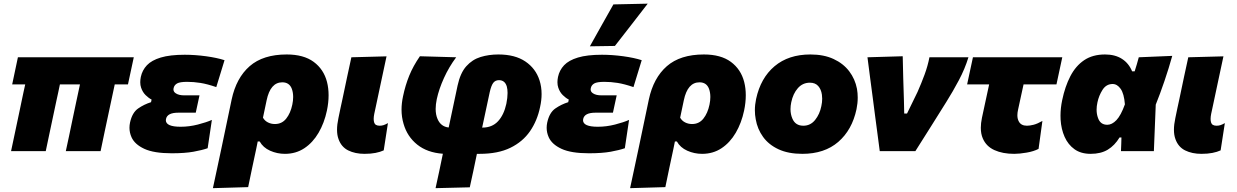

<svg xmlns="http://www.w3.org/2000/svg" viewBox="-20 -806 6596 1024"><path d="M39 0Q50 -50.5 60.5 -101.5Q71 -152 84.5 -215L94.5 -263Q100 -289.5 105 -312.8Q110 -336 114.5 -356H45L75.5 -500.5H693.5L662.5 -356H592L559 -201.5Q548.5 -153 538 -103Q527.5 -52.5 516.5 0H331Q338 -33.5 348 -79Q357.5 -124 367.5 -172.5Q376.5 -215.5 386 -260.2Q395.5 -305 406.5 -356H299.5Q295 -334.5 290.5 -313Q285.5 -291 281 -269.5L267 -203.5Q255.5 -150 245.2 -100.8Q235 -51.5 224 0Z M896 11.5Q801 11.5 749.8 -12.2Q698.5 -36 681.5 -74Q670.5 -98.5 670.5 -124.5Q670.5 -138.5 673.5 -152.5Q685 -205.5 716.8 -227.5Q748.5 -249.5 785.5 -261L788.5 -275Q772.5 -283 756.5 -298.8Q740.5 -314.5 732.5 -338.5Q728 -351.5 728 -367.5Q728 -380.5 731 -395.5Q738.5 -431.5 763.5 -458Q788.5 -484.5 837.5 -499.2Q886.5 -514 965.5 -514Q1020.5 -514 1079 -506Q1137.5 -498 1177.5 -485L1133.5 -341.5Q1085 -358 1048.8 -363.8Q1012.5 -369.5 978 -369.5Q939.5 -369.5 924.5 -361Q909.5 -352.5 906 -336.5Q905 -333 905 -329.5Q905 -316 918 -308Q934 -297.5 962 -297.5H1044L1024 -205H930.5Q872.5 -205 865.5 -172Q864.5 -168 864.5 -165Q864.5 -130 943.5 -130Q989.5 -130 1035.2 -141.8Q1081 -153.5 1110 -166.5L1087.5 -15.5Q1057.5 -5 1011.8 3.2Q966 11.5 896 11.5Z M1115.5 197.5Q1127 144.5 1138 92.5Q1149 40 1162.5 -22.5L1215.5 -275.5Q1240 -390.5 1311.5 -453Q1383 -515.5 1509 -515.5Q1599.5 -515.5 1653 -476Q1706.5 -436.5 1724 -369Q1732.5 -335.5 1732.5 -298Q1732.5 -259 1723.5 -216Q1709.5 -150 1679 -97.8Q1648.5 -45.5 1603.2 -15.5Q1558 14.5 1499.5 14.5Q1458 14.5 1420.5 -2.2Q1383 -19 1365 -51.5H1354.5L1346.5 -12Q1334.5 42.5 1324.5 91Q1314.5 139.5 1303.5 192ZM1446 -144.5Q1483.5 -144.5 1506.5 -173.5Q1529.5 -202.5 1539 -248Q1543.5 -269.5 1543.5 -288.5Q1543.5 -312.5 1536.5 -332Q1523.5 -367 1485.5 -367Q1422 -367 1402 -271L1382.5 -178.5Q1391.5 -162 1408.8 -153.2Q1426 -144.5 1446 -144.5Z M1924 14.5Q1874 14.5 1837.2 -3.8Q1800.5 -22 1785.5 -64Q1777.5 -85.5 1777.5 -114Q1777.5 -142 1785 -176.5Q1791.5 -208 1796 -229.5Q1800.5 -251 1806 -275.5Q1821 -347 1831.8 -397.8Q1842.5 -448.5 1854 -500.5L2041.5 -505.5Q2023.5 -422 2008.5 -351Q1993.5 -280 1983 -231L1976 -198.5Q1973 -183.5 1973 -172Q1973 -161 1975.5 -153Q1980.5 -135.5 2005 -135.5Q2015.5 -135.5 2025.2 -138.5Q2035 -141.5 2049 -149.5L2026.5 -4Q2008 4.5 1982.8 9.5Q1957.5 14.5 1924 14.5Z M2303 197.5Q2312.5 154 2322 110Q2331 65.5 2342 14Q2258.5 8 2205.2 -34.8Q2152 -77.5 2132.5 -145Q2121.5 -181.5 2121.5 -221.5Q2121.5 -255.5 2129.5 -292.5Q2141.5 -350.5 2162.5 -402.2Q2183.5 -454 2219.5 -506L2413 -500.5Q2374.5 -449 2347.8 -390Q2321 -331 2309.5 -277.5Q2303.5 -249 2303.5 -225Q2303.5 -194.5 2313.5 -171.5Q2331 -130.5 2373 -126L2420.5 -350Q2435 -417 2467 -452.8Q2499 -488.5 2543 -502Q2587 -515.5 2638 -515.5Q2726.5 -515.5 2781.8 -478.2Q2837 -441 2857.5 -377.5Q2868.5 -343 2868.5 -304.5Q2868.5 -271.5 2860.5 -235.5Q2845.5 -162.5 2806.8 -106.2Q2768 -50 2702 -17.8Q2636 14.5 2538 14.5H2523.5Q2513 63.5 2504.5 105.5Q2495.5 147.5 2485.5 193ZM2592 -315 2551.5 -125.5H2553Q2604.5 -125.5 2636 -159.2Q2667.5 -193 2680.5 -252.5Q2687 -285 2687 -310Q2687 -329.5 2683 -344.5Q2673 -378.5 2641 -378.5Q2622 -378.5 2611 -364.5Q2600 -350.5 2592 -315Z M3121 11.5Q3026 11.5 2974.8 -12.2Q2923.5 -36 2906.5 -74Q2895.5 -98.5 2895.5 -124.5Q2895.5 -138.5 2898.5 -152.5Q2910 -205.5 2941.8 -227.5Q2973.5 -249.5 3010.5 -261L3013.5 -275Q2997.5 -283 2981.5 -298.8Q2965.5 -314.5 2957.5 -338.5Q2953 -351.5 2953 -367.5Q2953 -380.5 2956 -395.5Q2963.5 -431.5 2988.5 -458Q3013.5 -484.5 3062.5 -499.2Q3111.5 -514 3190.5 -514Q3245.5 -514 3304 -506Q3362.5 -498 3402.5 -485L3358.5 -341.5Q3310 -358 3273.8 -363.8Q3237.5 -369.5 3203 -369.5Q3164.5 -369.5 3149.5 -361Q3134.5 -352.5 3131 -336.5Q3130 -333 3130 -329.5Q3130 -316 3143 -308Q3159 -297.5 3187 -297.5H3269L3249 -205H3155.5Q3097.5 -205 3090.5 -172Q3089.5 -168 3089.5 -165Q3089.5 -130 3168.5 -130Q3214.5 -130 3260.2 -141.8Q3306 -153.5 3335 -166.5L3312.5 -15.5Q3282.5 -5 3236.8 3.2Q3191 11.5 3121 11.5ZM3126 -559Q3157.5 -615.5 3188.8 -671.2Q3220 -727 3251.5 -782.5L3434.5 -786.5Q3389.5 -728 3345.5 -671.5Q3301.5 -615 3259.5 -561Z M3340.5 197.5Q3352 144.5 3363 92.5Q3374 40 3387.5 -22.5L3440.5 -275.5Q3465 -390.5 3536.5 -453Q3608 -515.5 3734 -515.5Q3824.5 -515.5 3878 -476Q3931.5 -436.5 3949 -369Q3957.5 -335.5 3957.5 -298Q3957.5 -259 3948.5 -216Q3934.5 -150 3904 -97.8Q3873.5 -45.5 3828.2 -15.5Q3783 14.5 3724.5 14.5Q3683 14.5 3645.5 -2.2Q3608 -19 3590 -51.5H3579.5L3571.5 -12Q3559.5 42.5 3549.5 91Q3539.5 139.5 3528.5 192ZM3671 -144.5Q3708.5 -144.5 3731.5 -173.5Q3754.5 -202.5 3764 -248Q3768.5 -269.5 3768.5 -288.5Q3768.5 -312.5 3761.5 -332Q3748.5 -367 3710.5 -367Q3647 -367 3627 -271L3607.5 -178.5Q3616.5 -162 3633.8 -153.2Q3651 -144.5 3671 -144.5Z M4259 14.5Q4184.5 14.5 4132.2 -9.8Q4080 -34 4049.8 -75.8Q4019.5 -117.5 4010.5 -170Q4006 -193.5 4006 -218Q4006 -247.5 4012.5 -278Q4036.5 -390 4111 -452.8Q4185.5 -515.5 4302 -515.5Q4374 -515.5 4426 -491.2Q4478 -467 4509.2 -425.8Q4540.5 -384.5 4550.5 -332.5Q4554.5 -309.5 4554.5 -285.5Q4554.5 -255 4548 -223.5Q4524.5 -113 4450.8 -49.2Q4377 14.5 4259 14.5ZM4264.5 -135.5Q4302.5 -135.5 4327.2 -166.2Q4352 -197 4360.5 -240Q4365 -260.5 4365 -279.5Q4365 -290.5 4363.5 -301Q4359.5 -329.5 4343.8 -347.2Q4328 -365 4299.5 -365Q4261 -365 4235.2 -335.8Q4209.5 -306.5 4200 -260.5Q4196 -241.5 4196 -224Q4196 -196.5 4206 -173.5Q4222 -135.5 4264.5 -135.5Z M4672 0Q4666 -46 4659.5 -95.2Q4653 -144.5 4647 -189.5L4635.5 -278.5Q4628 -333.5 4620.8 -389.8Q4613.5 -446 4606.5 -500.5L4794.5 -506Q4795.5 -455 4797.2 -390.8Q4799 -326.5 4801 -268.5L4802.5 -200.5H4817.5L4873.5 -315.5Q4894.5 -363 4911.2 -408.5Q4928 -454 4937 -500.5H5145Q5126 -438.5 5094 -378.2Q5062 -318 5027.5 -263Q4985 -195.5 4943.5 -129Q4901.5 -62.5 4862 0Z M5389 14.5Q5327.5 14.5 5283.5 -5.5Q5239.5 -25.5 5221.5 -68Q5211 -92 5211 -124.5Q5211 -148.5 5217 -177.5Q5225.5 -216.5 5234 -256.5Q5242.5 -296 5255.5 -356H5138L5169 -500.5H5645.5L5614.5 -356H5439Q5431.5 -322.5 5424.5 -289.5Q5417.5 -256 5410 -222.5Q5406 -205.5 5406 -191.5Q5406 -172 5413.5 -158.5Q5425.5 -135.5 5457 -135.5Q5472 -135.5 5492 -140.5Q5512 -145.5 5539.5 -161L5519 -12Q5493 1.5 5455 8Q5417 14.5 5389 14.5Z M5797 14.5Q5745 14.5 5710.8 -10Q5676.5 -34.5 5658 -76Q5639.5 -117.5 5636.5 -168.5Q5636 -179 5636 -189.5Q5636 -230 5645 -272Q5660 -344.5 5688.5 -399.5Q5717 -454.5 5762.2 -485Q5807.5 -515.5 5873.5 -515.5Q5927 -515.5 5963.5 -492.2Q6000 -469 6018 -425.5H6031.5Q6038 -445 6043.2 -463.5Q6048.5 -482 6053.5 -500.5L6232 -508Q6214 -443 6190.5 -374Q6167 -305 6144 -248Q6141.5 -186 6139 -124Q6136.5 -62 6134 0H5958.5Q5959.5 -18.5 5960 -37Q5960.5 -55 5961 -73H5951Q5925 -30 5888.2 -7.8Q5851.5 14.5 5797 14.5ZM5885.5 -140.5Q5910.5 -140.5 5934.2 -165.2Q5958 -190 5979.5 -249.5Q5975 -306.5 5956.8 -332.2Q5938.5 -358 5914 -358Q5880 -358 5860.2 -327Q5840.5 -296 5833 -260Q5828.5 -239.5 5828.5 -221Q5828.5 -197.5 5836 -177Q5848.5 -140.5 5885.5 -140.5Z M6387.5 14.5Q6337.5 14.5 6300.8 -3.8Q6264 -22 6249 -64Q6241 -85.5 6241 -114Q6241 -142 6248.5 -176.5Q6255 -208 6259.5 -229.5Q6264 -251 6269.5 -275.5Q6284.5 -347 6295.2 -397.8Q6306 -448.5 6317.5 -500.5L6505 -505.5Q6487 -422 6472 -351Q6457 -280 6446.5 -231L6439.5 -198.5Q6436.5 -183.5 6436.5 -172Q6436.5 -161 6439 -153Q6444 -135.5 6468.5 -135.5Q6479 -135.5 6488.8 -138.5Q6498.5 -141.5 6512.5 -149.5L6490 -4Q6471.5 4.5 6446.2 9.5Q6421 14.5 6387.5 14.5Z"/></svg>

Font: Heraclito ExtraBold
Style: Italic
Weight: 800
Italic angle: -12°
Designer: Kostas Bartsokas (font) & Cristiano Sobral (main changes)
Foundry: Kostas Bartsokas (font) & Cristiano Sobral (main changes)
Version: Version 1.00;July 8, 2020;FontCreator 13.0.0.2655 64-bit